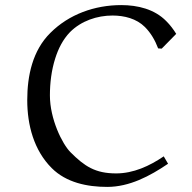

<svg xmlns="http://www.w3.org/2000/svg" viewBox="-20 -719 754 754"><path d="M615 -528 672 -586C661 -604 648 -621 633 -636C587 -683 521 -699 456 -699C352 -699 251 -663 178 -590C108 -521 87 -422 87 -326C87 -228 113 -129 183 -59C240 -2 322 15 401 15C488 15 568 -27 640 -76L623 -105C567 -67 504 -38 436 -38C354 -38 312 -66 257 -121C224 -154 176 -252 176 -344C176 -393 182 -443 197 -490C209 -528 227 -564 255 -593C299 -637 361 -658 422 -658C468 -658 516 -646 549 -613C572 -590 589 -561 601 -529Z"/></svg>

Font: Neo Euler
Style: Euler
Weight: 500
Designer: Hermann Zapf
Version: Version 000.002